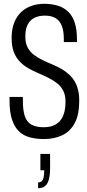

<svg xmlns="http://www.w3.org/2000/svg" viewBox="-20 -718 458 1008"><path d="M211 12Q170 12 136.5 3Q103 -6 79.5 -28.5Q56 -51 43 -90.5Q30 -130 30 -191Q30 -196 30 -200.5Q30 -205 30 -209H100Q100 -204 100 -199Q100 -194 100 -189Q100 -140 110 -109Q120 -78 144.5 -64Q169 -50 210 -50Q232 -50 249.5 -55Q267 -60 281 -70.5Q295 -81 304.5 -96.5Q314 -112 319 -134Q324 -156 324 -184Q324 -218 312 -241.5Q300 -265 279.5 -281Q259 -297 234 -309.5Q209 -322 182 -333.5Q155 -345 130 -359Q105 -373 84.5 -394Q64 -415 52.5 -445Q41 -475 41 -518Q41 -565 54.5 -599Q68 -633 91.5 -655Q115 -677 146 -687.5Q177 -698 212 -698Q252 -698 284 -688Q316 -678 338.5 -656Q361 -634 372.5 -598.5Q384 -563 384 -512V-497H315V-516Q315 -554 305 -581Q295 -608 273 -622Q251 -636 215 -636Q187 -636 164 -626Q141 -616 127 -592Q113 -568 113 -526Q113 -492 125 -469Q137 -446 157.5 -430.5Q178 -415 202.5 -403Q227 -391 254 -380Q281 -369 306 -354Q331 -339 351.5 -318Q372 -297 384 -265.5Q396 -234 396 -190Q396 -116 372.5 -72Q349 -28 307 -8Q265 12 211 12ZM180 270V240Q198 240 205 225Q212 210 212 176H192V90H243V163Q243 201 236.5 224.5Q230 248 216.5 259Q203 270 180 270Z"/></svg>

Font: Archivo ExtraCondensed Light
Style: Regular
Weight: 300
Width: 2
Designer: Hector Gatti
Foundry: Omnibus-Type
Version: Version 2.001